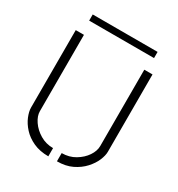

<svg xmlns="http://www.w3.org/2000/svg" viewBox="-150 -706 750 810"><g transform="rotate(30 225.0 -301.0)"><path d="M67 -577V-607H383V-577ZM246 5V-35Q282 -35 310.5 -52Q339 -69 355.5 -93.5Q372 -118 372 -142V-514H412V-137Q412 -119 402 -95Q392 -71 371 -48Q350 -25 319 -10Q288 5 246 5ZM204 5Q162 5 130.5 -9.5Q99 -24 78.5 -46.5Q58 -69 48 -93.5Q38 -118 38 -137V-514H78V-142Q78 -119 95 -94Q112 -69 140.5 -52Q169 -35 204 -35Z"/></g></svg>

Font: Stick No Bills ExtraLight
Style: Regular
Weight: 200
Designer: Kosala Senevirathne, Siva Puranthara, Lasantha Premarathna, Tharique Azeez
Foundry: mooniak
Version: Version 2.000